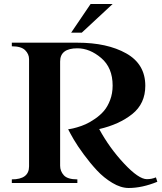

<svg xmlns="http://www.w3.org/2000/svg" viewBox="-20 -913 808 958"><path d="M758 -28 765 -6Q689 25 622 25Q583 25 540.5 -0.5Q498 -26 464 -62.5Q430 -99 398 -142.5Q366 -186 348 -217Q330 -248 320 -268Q325 -269 333 -270Q341 -271 364 -277.5Q387 -284 408 -293.5Q429 -303 454.5 -320.5Q480 -338 498.5 -359.5Q517 -381 529.5 -414Q542 -447 542 -486Q542 -575 485 -623.5Q428 -672 366 -672Q280 -672 280 -606V-86Q280 -59 298.5 -38.5Q317 -18 366 -18V0H39V-18Q125 -18 125 -83V-618Q125 -643 105.5 -662.5Q86 -682 39 -682V-700H366Q515 -700 610 -646.5Q705 -593 705 -485Q705 -396 640 -344Q575 -292 475 -269Q526 -175 599 -97Q672 -19 713 -19Q737 -19 758 -28ZM432 -893H542L388 -750H335Z"/></svg>

Font: Uncial Antiqua
Style: Regular
Weight: 400
Designer: Astigmatic (AOETI)
Foundry: Astigmatic (AOETI)
Version: Version 1.000